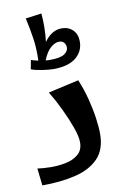

<svg xmlns="http://www.w3.org/2000/svg" viewBox="-87 -826 568 878"><g transform="rotate(-10 196.5 -387.5)"><path d="M37 0 28 -80Q53 -76 89 -75.5Q125 -75 159.5 -82Q194 -89 217.5 -108.5Q241 -128 241 -165Q241 -191 225.5 -234.5Q210 -278 187 -326Q164 -374 140 -413L282 -445Q301 -400 313.5 -351.5Q326 -303 332 -260Q338 -217 338 -187Q338 -114 299 -73.5Q260 -33 192 -16.5Q124 0 37 0ZM179 -515Q162 -515 130 -519.5Q98 -524 77 -532L85 -574Q91 -572 99.5 -569.5Q108 -567 118 -565Q120 -622 113 -668.5Q106 -715 95 -765L169 -775Q172 -744 171.5 -710Q171 -676 167 -643Q183 -666 203.5 -679Q224 -692 248 -692Q280 -692 300 -672Q320 -652 320 -619Q320 -573 284.5 -544Q249 -515 179 -515ZM226 -634Q208 -634 187.5 -617Q167 -600 151 -560Q160 -559 170 -559Q220 -559 238.5 -572Q257 -585 257 -601Q257 -615 249 -624.5Q241 -634 226 -634Z"/></g></svg>

Font: Marhey
Style: Regular
Weight: 400
Designer: Nur Syamsi & Bustanul Arifin
Foundry: Namelatype
Version: Version 1.000; ttfautohint (v1.8.4.7-5d5b)